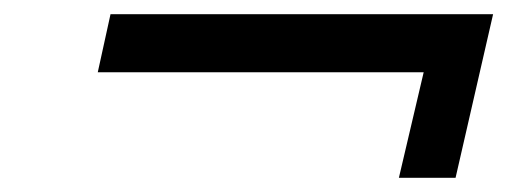

<svg xmlns="http://www.w3.org/2000/svg" viewBox="-20 -440 716 271"><path d="M543 -189 578 -338H118L136 -420H676L623 -189Z"/></svg>

Font: Perun
Style: Italic
Weight: 400
Italic angle: -12°
Foundry: Copyright (c) Stefan Peev, Context Ltd, 2016
Version: Version 1.027